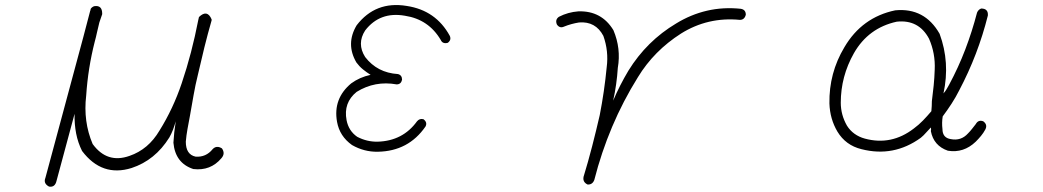

<svg xmlns="http://www.w3.org/2000/svg" viewBox="-20 -588 4040 744"><path d="M345 -564Q376 -569 376 -535V-533L365 -501Q360 -482 356 -463Q352 -444 347 -426Q321 -324 314 -218Q302 -117 339 -30Q395 47 482 16Q555 -9 598 -82Q651 -167 684 -265Q704 -324 720 -385.5Q736 -447 748 -509Q750 -520 751 -522Q783 -553 800 -513V-509Q785 -457 772 -404.5Q759 -352 747 -299Q737 -259 730 -218.5Q723 -178 716 -139Q711 -113 706.5 -88Q702 -63 700 -39Q700 11 738 19Q778 22 804 -10Q819 -26 840 -13Q854 7 838 25Q796 75 729 67Q659 44 652 -35Q654 -73 661 -118Q656 -100 650 -84.5Q644 -69 636 -55Q581 33 490 63Q375 99 298 -3Q282 -35 275 -71Q268 -107 269 -147L199 113Q193 139 170 135Q147 123 156 101L303 -445L330 -548H331V-553Q336 -561 345 -564Z M1556 -565Q1669 -548 1723 -449Q1730 -433 1715 -422Q1695 -417 1688 -433Q1641 -513 1549 -527Q1452 -544 1395 -470Q1362 -419 1395 -367Q1442 -306 1522 -301Q1538 -297 1538 -279Q1534 -261 1517 -261Q1433 -276 1362 -232Q1310 -190 1323 -122Q1331 -81 1364 -58Q1402 -38 1444 -39Q1541 -42 1596 -118Q1606 -130 1621 -126Q1637 -114 1629 -98Q1563 -2 1444 0Q1391 1 1344 -26Q1296 -60 1286 -116Q1270 -206 1341 -265Q1374 -289 1416 -298Q1400 -308 1386 -319.5Q1372 -331 1361 -346Q1319 -418 1362 -490Q1435 -585 1556 -565Z M2850 -554Q2870 -551 2870 -531Q2865 -511 2847 -511Q2723 -523 2619 -458Q2514 -391 2452 -289Q2394 -196 2352 -96.5Q2310 3 2283 109Q2276 128 2257 127Q2238 118 2241 99V98Q2259 39 2274.5 -21Q2290 -81 2304 -142Q2322 -234 2331 -328Q2339 -390 2318 -449Q2288 -506 2224 -501Q2193 -496 2166 -485Q2149 -477 2138 -493Q2130 -512 2146 -523Q2181 -541 2221 -544Q2311 -547 2357 -471Q2387 -400 2374 -325Q2370 -261 2356 -198Q2381 -257 2415 -314Q2486 -429 2600 -497Q2657 -532 2719.5 -546.5Q2782 -561 2850 -554Z M3782 -555Q3810 -555 3808 -528Q3770 -376 3697 -238Q3684 -212 3667.5 -186.5Q3651 -161 3633 -137Q3629 -113 3632 -88Q3632 -54 3664 -49Q3704 -41 3731 -71Q3739 -79 3746.5 -88.5Q3754 -98 3761 -107Q3771 -125 3790 -118Q3808 -105 3798 -86Q3791 -73 3781.5 -61.5Q3772 -50 3761 -39Q3714 6 3653 -4Q3598 -23 3587 -80Q3589 -88 3587 -94Q3577 -84 3568 -73.5Q3559 -63 3548 -54Q3443 22 3318 -10Q3257 -25 3225 -78Q3196 -127 3194 -187Q3192 -305 3252 -405Q3320 -521 3449 -548Q3563 -559 3621 -457Q3662 -346 3636 -226Q3643 -234 3648 -242.5Q3653 -251 3658 -260Q3694 -327 3720.5 -396.5Q3747 -466 3766 -539Q3771 -551 3782 -555ZM3455 -504Q3345 -480 3289 -382Q3238 -292 3238 -190Q3238 -143 3262 -101Q3274 -82 3291.5 -69.5Q3309 -57 3331 -51Q3434 -23 3521 -90Q3540 -104 3556.5 -121Q3573 -138 3589 -157Q3590 -167 3590.5 -177Q3591 -187 3591 -196Q3595 -226 3598 -256.5Q3601 -287 3602 -318Q3605 -381 3580 -438Q3540 -513 3455 -504Z"/></svg>

Font: Yomogi
Style: Regular
Weight: 400
Designer: satsuyako
Foundry: satsuyako
Version: Version 3.100